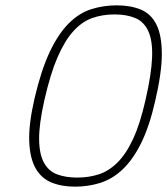

<svg xmlns="http://www.w3.org/2000/svg" viewBox="-20 -690 626 719"><path d="M417 -670Q469 -670 507.5 -654Q546 -638 566 -597.5Q586 -557 586 -487.5Q586 -418 561 -311Q539 -215 508 -153Q477 -91 438.5 -55Q400 -19 355 -5Q310 9 261 9Q211 9 173 -6.5Q135 -22 113.5 -59.5Q92 -97 89.5 -160.5Q87 -224 109 -320Q134 -427 166 -495Q198 -563 237 -602Q276 -641 321.5 -655.5Q367 -670 417 -670ZM409 -636Q364 -636 325.5 -622.5Q287 -609 254.5 -573Q222 -537 195 -474.5Q168 -412 146 -314Q126 -225 126.5 -169Q127 -113 144.5 -81Q162 -49 194 -37Q226 -25 269 -25Q312 -25 349.5 -37Q387 -49 419.5 -81Q452 -113 478.5 -170Q505 -227 525 -316Q547 -412 549.5 -474Q552 -536 536 -572Q520 -608 487.5 -622Q455 -636 409 -636Z"/></svg>

Font: Panefresco 1wt
Style: Italic
Weight: 250
Version: Version 1.000